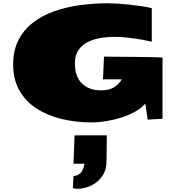

<svg xmlns="http://www.w3.org/2000/svg" viewBox="-20 -736 1113 1189"><path d="M546.9 22Q448.7 22 361.3 0.7Q273.9 -20.5 206.3 -64.2Q138.7 -107.9 100.1 -175.8Q61.5 -243.7 61.5 -336.9Q61.5 -422.4 93.3 -485.8Q125 -549.3 181.2 -593.5Q237.3 -637.7 311.3 -664.6Q385.3 -691.4 471.2 -703.6Q557.1 -715.8 647 -715.8Q671.4 -715.8 707 -713.6Q742.7 -711.4 782.2 -707.3Q821.8 -703.1 858.2 -697.5Q894.5 -691.9 919.9 -685.5V-477.5Q898.9 -482.9 860.4 -490Q821.8 -497.1 775.9 -502.4Q730 -507.8 686 -507.8Q643.6 -507.8 600.8 -500.5Q558.1 -493.2 522.5 -475.1Q486.8 -457 465.3 -425Q443.8 -393.1 443.8 -344.2Q443.8 -260.3 488.3 -218.3Q532.7 -176.3 605.5 -176.3Q657.7 -176.3 689 -197.5Q720.2 -218.8 733.9 -244.6H617.7L624 -385.7Q628.4 -385.3 655 -385Q681.6 -384.8 721.2 -384.5Q760.7 -384.3 804.4 -383.8Q848.1 -383.3 887.9 -382.8Q927.7 -382.3 954.6 -381.3Q981.4 -380.4 986.3 -379.4V0Q980 0 965.1 0.7Q950.2 1.5 933.8 2.4Q917.5 3.4 906 4.2Q894.5 4.9 894.5 4.9L879.9 -94.7Q857.4 -67.4 819.1 -45.7Q780.8 -23.9 733.6 -8.8Q686.5 6.3 637.9 14.2Q589.4 22 546.9 22ZM460.9 433.1Q443.4 433.1 431.2 429.7L435.1 355Q470.7 350.1 485.1 327.6Q499.5 305.2 502.9 277.8H435.1L441.9 102.1H641.6L639.6 262.7Q639.2 309.1 621.1 341.6Q603 374 575.4 394.3Q547.9 414.6 517.3 423.8Q486.8 433.1 460.9 433.1Z"/></svg>

Font: Seymour One
Style: Regular
Weight: 400
Designer: Vernon Adams
Foundry: Vernon Adams
Version: Version 1.100; ttfautohint (v1.8.4.7-5d5b);gftools[0.9.33]